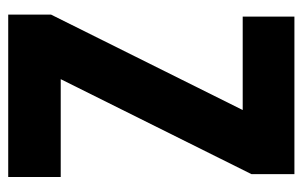

<svg xmlns="http://www.w3.org/2000/svg" viewBox="-158 -596 754 479"><g transform="rotate(90 219.5 -357.0)"><path d="M422 0V-131H178L415 -607V-714H22V-585H255L17 -107V0Z"/></g></svg>

Font: Noto Sans Sinhala UI ExtraCondensed ExtraBold
Style: Regular
Weight: 800
Width: 2
Designer: Jelle Bosma - Monotype Design Team
Foundry: Monotype Imaging Inc.
Version: Version 2.006